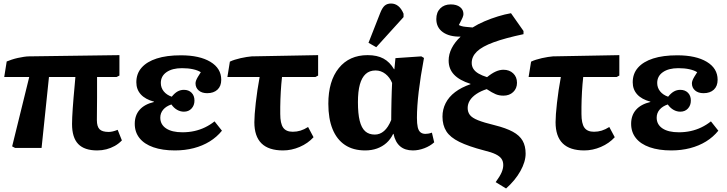

<svg xmlns="http://www.w3.org/2000/svg" viewBox="-20 -840 4125 1090"><path d="M532 14Q459 14 424 -22.5Q389 -59 389 -136Q389 -152 390 -175Q391 -198 393 -226Q395 -254 397.5 -284.5Q400 -315 403 -345.5Q406 -376 408 -403H258L216 0H66L49 -9L146 -403H4L18 -491Q30 -496 46.5 -501.5Q63 -507 81 -511Q99 -515 116 -517.5Q133 -520 145 -520L658 -527V-411L642 -403H531Q531 -375 531 -345.5Q531 -316 531 -285.5Q531 -255 530.5 -223Q530 -191 530 -158Q530 -122 545 -106.5Q560 -91 597 -91Q608 -91 620.5 -94Q633 -97 648 -103L672 -43Q654 -24 631.5 -11.5Q609 1 584 7.5Q559 14 532 14Z M973 14Q902 14 850.5 -4Q799 -22 772 -56Q745 -90 745 -137Q745 -185 772.5 -216.5Q800 -248 854 -261V-263Q805 -276 779.5 -304Q754 -332 754 -373Q754 -422 784 -456Q814 -490 870 -508Q926 -526 1007 -526Q1113 -526 1174.5 -489Q1236 -452 1236 -387Q1236 -351 1214.5 -331Q1193 -311 1156 -311Q1126 -311 1108 -326.5Q1090 -342 1090 -367Q1090 -374 1093 -382.5Q1096 -391 1103 -403Q1110 -415 1120 -430Q1103 -441 1075.5 -447Q1048 -453 1013 -453Q958 -453 925.5 -430.5Q893 -408 893 -369Q893 -342 909.5 -321.5Q926 -301 955 -291Q972 -312 988.5 -321Q1005 -330 1024 -330Q1051 -330 1067.5 -313.5Q1084 -297 1084 -269Q1084 -242 1067.5 -224Q1051 -206 1024 -206Q1004 -206 985.5 -216.5Q967 -227 953 -247Q923 -237 906.5 -217.5Q890 -198 890 -172Q890 -133 923 -111Q956 -89 1016 -89Q1051 -89 1083 -96Q1115 -103 1144 -117Q1173 -131 1198 -151L1240 -98Q1211 -62 1170.5 -37Q1130 -12 1080 1Q1030 14 973 14Z M1587 14Q1505 14 1464.5 -26Q1424 -66 1424 -146Q1424 -165 1426 -193Q1428 -221 1432 -256Q1436 -291 1441.5 -328.5Q1447 -366 1454 -403H1271L1285 -490Q1297 -496 1313 -501Q1329 -506 1346.5 -510Q1364 -514 1380.5 -516.5Q1397 -519 1409 -520L1786 -527V-411L1771 -403H1581Q1579 -383 1577 -362Q1575 -341 1574 -319.5Q1573 -298 1572 -276Q1571 -254 1571 -233.5Q1571 -213 1571 -193Q1571 -139 1587.5 -115.5Q1604 -92 1642 -92Q1665 -92 1686 -98.5Q1707 -105 1729 -119L1760 -61Q1728 -26 1681.5 -6Q1635 14 1587 14Z M2053 14Q1985 14 1938.5 -17Q1892 -48 1868 -107Q1844 -166 1844 -251Q1844 -380 1903.5 -453.5Q1963 -527 2067 -527Q2121 -527 2157 -507.5Q2193 -488 2217 -447H2219L2225 -510L2372 -520L2387 -511Q2377 -458 2369.5 -410Q2362 -362 2357 -319.5Q2352 -277 2349.5 -240Q2347 -203 2347 -171Q2347 -138 2351.5 -118Q2356 -98 2367 -89Q2378 -80 2395 -80Q2403 -80 2412 -81.5Q2421 -83 2432 -87L2445 -32Q2422 -11 2389 1.5Q2356 14 2324 14Q2279 14 2251.5 -9.5Q2224 -33 2214 -80H2212Q2197 -49 2174 -28.5Q2151 -8 2120.5 3Q2090 14 2053 14ZM2108 -76Q2137 -76 2160.5 -96.5Q2184 -117 2201 -159Q2201 -186 2201.5 -213.5Q2202 -241 2202.5 -268.5Q2203 -296 2204 -321.5Q2205 -347 2206 -369Q2193 -401 2168 -420.5Q2143 -440 2112 -440Q2078 -440 2056 -420Q2034 -400 2023 -360.5Q2012 -321 2012 -260Q2012 -195 2022 -154.5Q2032 -114 2053 -95Q2074 -76 2108 -76ZM2116 -572 2072 -597 2138 -765Q2150 -796 2164 -808Q2178 -820 2200 -820Q2223 -820 2241 -805.5Q2259 -791 2271 -762V-743Z M2853 230 2794 194Q2818 161 2827.5 139Q2837 117 2837 97Q2837 76 2827 61.5Q2817 47 2793.5 35.5Q2770 24 2728 14Q2640 -9 2588 -34.5Q2536 -60 2514 -94.5Q2492 -129 2492 -178Q2492 -219 2510 -254.5Q2528 -290 2563.5 -317Q2599 -344 2651 -362V-364Q2588 -384 2557.5 -416.5Q2527 -449 2527 -496Q2527 -532 2544.5 -566.5Q2562 -601 2595 -632Q2531 -631 2494 -657.5Q2457 -684 2457 -732Q2457 -770 2479.5 -792.5Q2502 -815 2539 -815Q2572 -815 2591.5 -800Q2611 -785 2611 -760Q2611 -752 2606 -740Q2601 -728 2585 -698Q2590 -695 2599.5 -692Q2609 -689 2624.5 -687.5Q2640 -686 2663 -684Q2693 -703 2730.5 -719Q2768 -735 2807 -747Q2846 -759 2881 -765L2952 -664V-646Q2848 -624 2782.5 -600Q2717 -576 2687.5 -547.5Q2658 -519 2658 -483Q2658 -464 2667.5 -449Q2677 -434 2696.5 -422.5Q2716 -411 2745 -402Q2772 -424 2794.5 -434Q2817 -444 2838 -444Q2872 -444 2893.5 -423.5Q2915 -403 2915 -370Q2915 -338 2893.5 -317.5Q2872 -297 2838 -297Q2814 -297 2794.5 -305Q2775 -313 2743 -334Q2709 -323 2684.5 -306.5Q2660 -290 2647.5 -270Q2635 -250 2635 -227Q2635 -204 2647.5 -187.5Q2660 -171 2693.5 -157.5Q2727 -144 2789 -129Q2853 -113 2891.5 -92Q2930 -71 2947 -41Q2964 -11 2964 32Q2964 78 2934.5 131Q2905 184 2853 230Z M3297 14Q3215 14 3174.5 -26Q3134 -66 3134 -146Q3134 -165 3136 -193Q3138 -221 3142 -256Q3146 -291 3151.5 -328.5Q3157 -366 3164 -403H2981L2995 -490Q3007 -496 3023 -501Q3039 -506 3056.5 -510Q3074 -514 3090.5 -516.5Q3107 -519 3119 -520L3496 -527V-411L3481 -403H3291Q3289 -383 3287 -362Q3285 -341 3284 -319.5Q3283 -298 3282 -276Q3281 -254 3281 -233.5Q3281 -213 3281 -193Q3281 -139 3297.5 -115.5Q3314 -92 3352 -92Q3375 -92 3396 -98.5Q3417 -105 3439 -119L3470 -61Q3438 -26 3391.5 -6Q3345 14 3297 14Z M3791 14Q3720 14 3668.5 -4Q3617 -22 3590 -56Q3563 -90 3563 -137Q3563 -185 3590.5 -216.5Q3618 -248 3672 -261V-263Q3623 -276 3597.5 -304Q3572 -332 3572 -373Q3572 -422 3602 -456Q3632 -490 3688 -508Q3744 -526 3825 -526Q3931 -526 3992.5 -489Q4054 -452 4054 -387Q4054 -351 4032.5 -331Q4011 -311 3974 -311Q3944 -311 3926 -326.5Q3908 -342 3908 -367Q3908 -374 3911 -382.5Q3914 -391 3921 -403Q3928 -415 3938 -430Q3921 -441 3893.5 -447Q3866 -453 3831 -453Q3776 -453 3743.5 -430.5Q3711 -408 3711 -369Q3711 -342 3727.5 -321.5Q3744 -301 3773 -291Q3790 -312 3806.5 -321Q3823 -330 3842 -330Q3869 -330 3885.5 -313.5Q3902 -297 3902 -269Q3902 -242 3885.5 -224Q3869 -206 3842 -206Q3822 -206 3803.5 -216.5Q3785 -227 3771 -247Q3741 -237 3724.5 -217.5Q3708 -198 3708 -172Q3708 -133 3741 -111Q3774 -89 3834 -89Q3869 -89 3901 -96Q3933 -103 3962 -117Q3991 -131 4016 -151L4058 -98Q4029 -62 3988.5 -37Q3948 -12 3898 1Q3848 14 3791 14Z"/></svg>

Font: Literata 18pt
Style: Bold
Weight: 700
Designer: Latin by Veronika Burian and Jose Scaglione. Greek by Irene Vlachou. Cyrillic by Vera Evstafieva.
Foundry: TypeTogether
Version: Version 3.103;gftools[0.9.29]